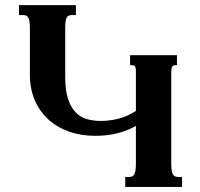

<svg xmlns="http://www.w3.org/2000/svg" viewBox="-20 -736 789 756"><path d="M515.1 -454.6Q515.1 -471.2 511.2 -475.3Q507.3 -479.5 497.1 -479.5H492.2V-518.6H676.8V-479.5H671.9Q661.6 -479.5 658 -473.1Q654.3 -466.8 654.3 -449.7V-91.3Q654.3 -75.2 656 -64.9Q657.7 -54.7 661.1 -49.1Q664.6 -43.5 669.7 -41.3Q674.8 -39.1 682.1 -39.1H696.8V0H473.1V-39.1H487.3Q494.6 -39.1 499.8 -41.3Q504.9 -43.5 508.3 -49.1Q511.7 -54.7 513.4 -64.9Q515.1 -75.2 515.1 -91.3V-240.2Q482.9 -221.7 442.9 -211.4Q402.8 -201.2 355 -201.2Q297.9 -201.2 250.5 -218.3Q203.1 -235.4 169.2 -266.8Q135.3 -298.3 116.5 -342.5Q97.7 -386.7 97.7 -441.4V-624.5Q97.7 -641.6 95.9 -651.9Q94.2 -662.1 90.8 -667.7Q87.4 -673.3 82 -675Q76.7 -676.8 69.3 -676.8H54.7V-715.8H278.8V-676.8H264.2Q256.8 -676.8 251.5 -674.8Q246.1 -672.9 242.9 -667.5Q239.7 -662.1 238.3 -651.6Q236.8 -641.1 236.8 -624.5V-432.6Q236.8 -380.4 247.8 -346.9Q258.8 -313.5 277.6 -293.9Q296.4 -274.4 321.8 -267.1Q347.2 -259.8 376.5 -259.8Q412.6 -259.8 447.8 -269Q482.9 -278.3 515.1 -299.3Z"/></svg>

Font: Arian AMU Serif
Style: Bold
Weight: 700
Designer: Ruben Hakobyan (Tarumian)
Foundry: Ruben Hakobyan (Tarumian)
Version: Version 1.002